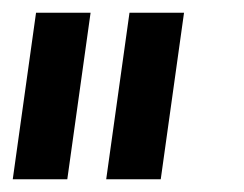

<svg xmlns="http://www.w3.org/2000/svg" viewBox="-67 -720 383 301"><path d="M-47 -439 -10.5 -700H75L38.5 -439ZM99.5 -439 136 -700H221.5L185 -439Z"/></svg>

Font: Urbanist
Style: Bold Italic
Weight: 700
Italic angle: -8°
Designer: Corey Hu
Foundry: Corey Hu
Version: Version 1.330; ttfautohint (v1.8.4.7-5d5b)